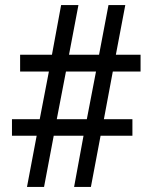

<svg xmlns="http://www.w3.org/2000/svg" viewBox="-20 -734 599 754"><path d="M86 0 124 -201H27V-266H136L172 -453H59V-519H184L220 -714H288L251 -519H369L406 -714H472L435 -519H532V-453H423L388 -266H500V-201H375L337 0H271L308 -201H191L153 0ZM203 -266H321L357 -453H239Z"/></svg>

Font: Noto Serif Vithkuqi SemiBold
Style: Regular
Weight: 600
Version: Version 1.005